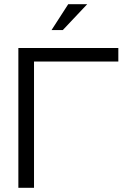

<svg xmlns="http://www.w3.org/2000/svg" viewBox="-20 -900 641 920"><path d="M68 0H143V-605H547V-670H68ZM227 -756H281L398 -880H307Z"/></svg>

Font: LT Wave Alt Light
Style: Regular
Weight: 300
Designer: Daniel Lyons
Version: Version 2.5 (Glyphs App)